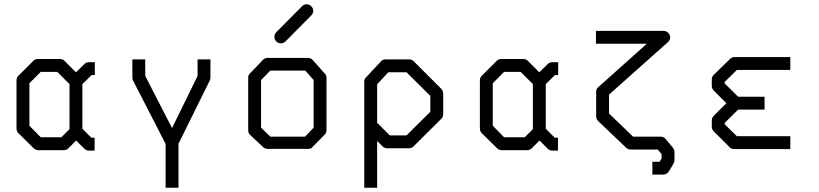

<svg xmlns="http://www.w3.org/2000/svg" viewBox="-20 -747 3820 895"><path d="M364 -147 406 -105H421V-45H394Q382 -45 373 -54L335 -92L299 -56Q290 -47 278 -47H158Q146 -47 137 -56L65 -127Q57 -135 57 -148V-372Q57 -385 65 -393L136 -464Q144 -472 157 -472H259Q272 -472 280 -464L334 -410L373 -448Q382 -457 394 -457H422V-397H407L364 -355ZM304 -145V-355L247 -412H170L117 -359V-161L170 -107H266Z M597 -470H657V-393L782 -150L901 -393V-470H961V-386Q961 -379.5 958 -372L812 -77V128H752V-76L600 -372Q597 -378 597 -386Z M1197 -374V-152L1240 -110H1402L1442 -152V-374L1403 -418H1240ZM1147 -407 1208 -470Q1215 -477 1228 -477H1416Q1428 -477 1438 -467L1494 -404Q1502 -396 1502 -385V-140Q1502 -128 1493 -119L1435 -60Q1429 -53 1417.5 -53H1414H1228Q1217.5 -53 1208 -60L1146 -118Q1137 -126 1137 -140V-387Q1137 -397 1147 -407ZM1259 -575Q1259 -588 1268 -597L1388 -718Q1397 -727 1409 -727Q1422 -727 1431 -718Q1440 -709 1440 -696Q1440 -684 1431 -675L1311 -554Q1302 -545 1289 -545Q1277 -545 1268 -554Q1259 -563 1259 -575Z M1738 -171 1740 -173 1797 -116H1875L1986 -226V-300L1875 -410H1790L1738 -354ZM1738 -90V128H1678V-366Q1678 -379.5 1686 -386L1755 -460Q1762 -470 1776 -470H1888Q1900 -470 1909 -461L2037 -333Q2046 -322 2046 -312V-214Q2046 -202 2037 -193L1908 -65Q1899 -56 1887 -56H1784Q1772 -56 1763 -65Z M2524 -147 2566 -105H2581V-45H2554Q2542 -45 2533 -54L2495 -92L2459 -56Q2450 -47 2438 -47H2318Q2306 -47 2297 -56L2225 -127Q2217 -135 2217 -148V-372Q2217 -385 2225 -393L2296 -464Q2304 -472 2317 -472H2419Q2432 -472 2440 -464L2494 -410L2533 -448Q2542 -457 2554 -457H2582V-397H2567L2524 -355ZM2464 -145V-355L2407 -412H2330L2277 -359V-161L2330 -107H2426Z M3021 67V7H3055L3064 -8V-28L3046 -50H2919Q2907 -50 2898 -59L2768 -183Q2759 -192 2759 -205V-319Q2759 -332.5 2769 -341L2995 -543H2758V-603H3074Q3086 -603 3096 -593Q3104 -583.5 3104 -573Q3104 -561 3094 -551L2819 -306V-218L2931 -110H3060Q3073.5 -110 3083 -99L3117 -58Q3124 -49 3124 -39V0Q3124 8.5 3120 15L3098 52Q3094.5 57.5 3087.2 62.2Q3080 67 3072 67Z M3664 -52H3402Q3390 -52 3381 -61L3307 -135Q3298 -144 3298 -156V-186Q3298 -198 3307 -207L3366 -266L3307 -325Q3298 -334 3298 -346V-377Q3298 -389 3307 -398L3381 -470Q3392 -481 3402 -481H3664V-421H3415L3358 -365V-358L3421 -296H3544V-236H3421L3358 -174V-168L3415 -112H3664Z"/></svg>

Font: 3270 Nerd Font Mono
Style: Regular
Weight: 400
Monospace: yes
Version: Version 3.0.1;Nerd Fonts 3.0.0